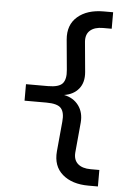

<svg xmlns="http://www.w3.org/2000/svg" viewBox="-61 -876 723 1032"><g transform="rotate(5 300.0 -360.0)"><path d="M456 110Q367 110 315.5 65.5Q264 21 271 -59L286 -220Q291 -270 271.5 -292.5Q252 -315 192 -315H74V-404H192Q252 -404 271.5 -427Q291 -450 286 -500L271 -662Q264 -741 315.5 -785.5Q367 -830 456 -830H507V-741H460Q415 -741 391 -720Q367 -699 370 -659L385 -497Q390 -441 362 -406.5Q334 -372 283 -364Q334 -354 362 -316Q390 -278 385 -223L370 -61Q367 -21 391 0Q415 21 460 21H507V110Z"/></g></svg>

Font: Tiny Medium
Style: Regular
Weight: 500
Monospace: yes
Designer: Philipp Nurullin, Konstantin Bulenkov
Foundry: JetBrains
Version: Version 2.251; ttfautohint (v1.8.4.7-5d5b)